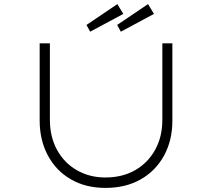

<svg xmlns="http://www.w3.org/2000/svg" viewBox="-20 -912 1036 939"><path d="M496 7Q399 7 326.5 -35Q254 -77 214 -152Q174 -227 174 -322V-700H224V-326Q224 -243 259 -179Q294 -115 356 -79.5Q418 -44 495 -44Q578 -44 640.5 -79.5Q703 -115 738.5 -179Q774 -243 774 -326V-700H823V-321Q823 -226 782.5 -151.5Q742 -77 668.5 -35Q595 7 496 7ZM421 -757 403 -790 554 -892 583 -844ZM571 -757 553 -790 704 -892 733 -844Z"/></svg>

Font: Lexend Tera ExtraLight
Style: Regular
Weight: 250
Designer: Bonnie Shaver-Troup, Thomas Jockin
Foundry: Lexend
Version: Version 1.007